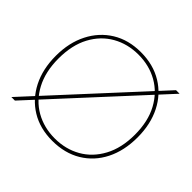

<svg xmlns="http://www.w3.org/2000/svg" viewBox="-173 -904 1108 1108"><g transform="rotate(45 381.5 -350.0)"><path d="M40 0 684 -700H713L69 0ZM385 12Q285 12 210.5 -33.5Q136 -79 94.5 -160.5Q53 -242 53 -350Q53 -457 94.5 -538.5Q136 -620 210.5 -666Q285 -712 386 -712Q487 -712 562.5 -666Q638 -620 679 -538.5Q720 -457 720 -350Q720 -242 679 -160.5Q638 -79 562.5 -33.5Q487 12 385 12ZM386 -8Q474 -8 544.5 -48Q615 -88 656.5 -165Q698 -242 698 -350Q698 -459 656.5 -535.5Q615 -612 544.5 -652Q474 -692 386 -692Q298 -692 227.5 -652Q157 -612 116 -535.5Q75 -459 75 -350Q75 -242 116 -165Q157 -88 227.5 -48Q298 -8 386 -8Z"/></g></svg>

Font: DM Sans 18pt Thin
Style: Regular
Weight: 250
Designer: Colophon Foundry, Jonny Pinhorn
Foundry: Colophon Foundry
Version: Version 4.004;gftools[0.9.30]